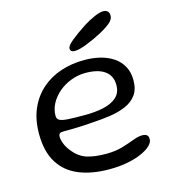

<svg xmlns="http://www.w3.org/2000/svg" viewBox="-106 -753 773 871"><g transform="rotate(-15 281.0 -318.0)"><path d="M301.5 32Q218.5 32 158.2 7Q98 -18 65.8 -70.5Q33.5 -123 33.5 -205.5Q33.5 -273 56 -323.8Q78.5 -374.5 117.5 -408.5Q156.5 -442.5 208 -459.5Q259.5 -476.5 318 -476.5Q358 -476.5 392.8 -467.8Q427.5 -459 454 -441Q480.5 -423 495.5 -395.5Q510.5 -368 510.5 -331Q510.5 -288 491.5 -262Q472.5 -236 439.8 -221.8Q407 -207.5 366 -201.5Q325 -195.5 281 -193Q261 -191 234 -189.8Q207 -188.5 182.8 -188.2Q158.5 -188 146 -188Q131 -188 125.8 -183.8Q120.5 -179.5 120.5 -168.5Q120.5 -154.5 128.2 -135Q136 -115.5 151 -97.5Q178.5 -62.5 214.8 -51Q251 -39.5 305 -39.5Q348.5 -39.5 382 -49.5Q415.5 -59.5 440.2 -69Q465 -78.5 482.5 -78.5Q496.5 -78.5 504.5 -73.2Q512.5 -68 512.5 -52.5Q512.5 -38 497 -23Q481.5 -8 453.2 4.5Q425 17 386.5 24.5Q348 32 301.5 32ZM258.5 -234.5Q304.5 -234.5 343.5 -242.8Q382.5 -251 406.2 -271.8Q430 -292.5 430 -329.5Q430 -373 398.5 -395.8Q367 -418.5 308 -418.5Q273.5 -418.5 240.8 -406.2Q208 -394 182.5 -372.5Q157 -351 142 -323.5Q127 -296 127 -265Q127 -250 139.5 -243.8Q152 -237.5 180.8 -236Q209.5 -234.5 258.5 -234.5ZM287.5 -527Q278.5 -527 273 -531Q267.5 -535 267.5 -544.5Q267.5 -557 294.5 -579Q321.5 -601 362.5 -628Q388.5 -644.5 415.2 -656.2Q442 -668 458 -668Q471 -668 478.5 -661.2Q486 -654.5 486 -640.5Q486 -623.5 469 -608.5Q452 -593.5 420 -576Q384 -556.5 346.5 -541.8Q309 -527 287.5 -527Z"/></g></svg>

Font: Gluten Thin Light
Style: Regular
Weight: 300
Version: Version 1.300